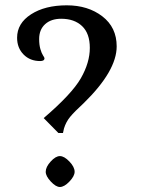

<svg xmlns="http://www.w3.org/2000/svg" viewBox="-20 -708 578 740"><path d="M267.6 -45.9Q267.6 -64.5 247.6 -85.4Q227.5 -106.4 210.9 -106.4Q194.3 -106.4 175.3 -85.4Q156.2 -64.5 156.2 -45.9Q156.2 -29.3 175.8 -8.3Q195.3 12.7 210.9 12.7Q227.5 12.7 247.6 -8.3Q267.6 -29.3 267.6 -45.9ZM222.7 -195.3 226.6 -212.9Q234.4 -238.3 250.5 -257.8Q266.6 -277.3 302.7 -310.5Q429.7 -434.6 429.7 -529.3Q429.7 -602.5 374.5 -645Q319.3 -687.5 237.3 -687.5Q153.3 -687.5 99.6 -652.8Q45.9 -618.2 45.9 -562.5Q45.9 -523.4 70.8 -498Q95.7 -472.7 134.8 -472.7Q151.4 -472.7 151.4 -483.4Q151.4 -486.3 146 -494.1Q140.6 -502 135.7 -518.6Q130.9 -535.2 130.9 -557.6Q130.9 -593.8 153.8 -614.7Q176.8 -635.7 215.8 -635.7Q266.6 -635.7 296.4 -607.4Q326.2 -579.1 326.2 -523.4Q326.2 -466.8 291.5 -406.2Q256.8 -345.7 148.4 -252.9L205.1 -195.3Z"/></svg>

Font: Kurale
Style: Regular
Weight: 400
Version: 1.0; ttfautohint (v1.3)